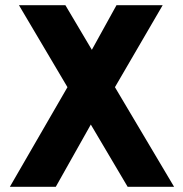

<svg xmlns="http://www.w3.org/2000/svg" viewBox="-20 -720 704 740"><path d="M18 0 240 -384 53 -700H232L334 -528L429 -700H607L423 -384L651 0H472L330 -240L195 0Z"/></svg>

Font: Rethink Sans ExtraBold
Style: Regular
Weight: 800
Designer: The Rethink Sans project authors (Hans Thiessen). DM Sans designed by Colophon Foundry.
Foundry: Rethink Communications LLC
Version: Version 1.001